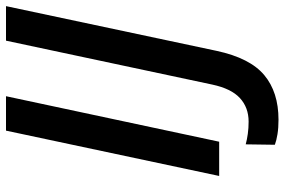

<svg xmlns="http://www.w3.org/2000/svg" viewBox="-175 -579 953 643"><g transform="rotate(-90 301.5 -257.5)"><path d="M33.7 0 185.5 -713.9H300.8L148.4 0ZM222.2 198.7Q194.8 198.7 173.8 195.3Q152.8 191.9 138.2 186.5L139.6 88.9Q155.8 93.3 174.8 95.9Q193.8 98.6 215.8 98.6Q262.7 98.6 294.4 69.6Q326.2 40.5 339.8 -23.4L486.8 -713.9H602.5L452.6 -8.3Q428.7 103 371.6 150.9Q314.5 198.7 222.2 198.7Z"/></g></svg>

Font: Open Sans SemiBold
Style: Italic
Weight: 600
Italic angle: -12°
Designer: Monotype Design Team
Foundry: Monotype Imaging Inc.
Version: Version 3.003; ttfautohint (v1.8.4)